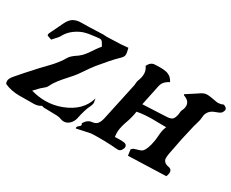

<svg xmlns="http://www.w3.org/2000/svg" viewBox="-112 -1168 1875 1556"><g transform="rotate(30 826.0 -390.0)"><path d="M700.2 -252.9Q700.2 -237.3 689.9 -215.8Q666.5 -172.4 647 -78.1Q639.6 -44.9 616.2 -22.5Q592.8 0 564 0Q548.3 0 536.1 -4.9Q516.6 -12.7 495.1 -14.2Q473.6 -15.6 367.2 -17.1Q364.7 -17.1 358.9 -19.5Q353 -22 351.1 -22H348.1Q320.3 -2.9 278.8 -2.9L146 -2Q71.3 -2 7.8 -30.8Q2 -43.9 2 -56.2Q2 -66.4 7.1 -77.4Q12.2 -88.4 16.1 -93.5Q20 -98.6 29.8 -110.8Q76.2 -166.5 176.8 -275.9Q187.5 -287.6 216.6 -317.4Q245.6 -347.2 260 -363.3Q274.4 -379.4 294.9 -406Q315.4 -432.6 329.1 -458Q332.5 -464.4 338.4 -471.2Q344.2 -478 348.4 -482.4Q352.5 -486.8 362.1 -494.4Q371.6 -502 374.5 -504.2Q377.4 -506.3 389.6 -514.6Q401.9 -522.9 402.8 -523.9Q427.2 -541.5 448 -568.6Q468.8 -595.7 489.7 -627.9Q510.7 -660.2 528.8 -679.2Q512.2 -710.4 504.2 -719.2Q496.1 -728 481 -728Q469.7 -728 450.2 -725.1Q441.9 -723.6 417.2 -720.7Q392.6 -717.8 380.4 -715.6Q368.2 -713.4 348.9 -708Q329.6 -702.6 314 -694.8Q233.9 -656.2 199.2 -589.8Q193.4 -579.1 184.3 -568.4Q175.3 -557.6 162.8 -544.7Q150.4 -531.7 144 -523.9L103 -538.1Q101.1 -549.8 101.1 -551.8Q101.1 -555.2 102.1 -556.2L165 -687Q185.5 -730 214.6 -747.6Q243.7 -765.1 290 -765.1Q319.8 -765.1 353.3 -766.1Q386.7 -767.1 427.5 -768.8Q468.3 -770.5 491.2 -771Q496.1 -771 506.6 -770Q517.1 -769 522 -769Q567.9 -770 654.8 -773.9Q657.7 -773.9 719.2 -779.8Q730 -739.3 730 -724.1Q730 -708.5 721.9 -697Q713.9 -685.5 691.9 -665Q647 -621.1 563 -519Q548.3 -501 533 -479.2Q517.6 -457.5 499.8 -431.2Q481.9 -404.8 471.2 -390.1Q453.1 -365.7 418.5 -327.9Q383.8 -290 356.7 -255.4Q329.6 -220.7 313 -185.1Q309.1 -176.8 301 -168.9Q293 -161.1 281.7 -152.3Q270.5 -143.6 265.1 -138.2Q238.8 -111.8 217.8 -88.9Q284.2 -69.8 350.1 -69.8Q427.7 -69.8 501 -98.1Q656.2 -157.7 693.8 -291Q700.2 -258.3 700.2 -252.9ZM1650.9 -744.1Q1654.3 -738.3 1649.2 -724.6Q1644 -710.9 1636.2 -703.1Q1624 -692.4 1585 -679.2Q1552.7 -667.5 1535.9 -644Q1519 -620.6 1519 -592.8Q1518.1 -577.1 1514.9 -561.8Q1511.7 -546.4 1504.9 -524.9Q1498 -503.4 1496.1 -495.1Q1464.4 -367.2 1434.1 -203.1Q1429.7 -179.2 1429.4 -159.4Q1429.2 -139.6 1442.6 -125.5Q1456.1 -111.3 1483.9 -106.9Q1506.3 -104 1513.2 -85Q1520 -65.9 1505.9 -32.2L1153.8 -20Q1149.9 -51.8 1146 -76.2Q1160.2 -90.3 1162.1 -90.8Q1170.9 -94.7 1190.7 -99.9Q1210.4 -105 1223.9 -110.8Q1237.3 -116.7 1243.2 -125Q1253.9 -138.7 1261.7 -159.2Q1269.5 -179.7 1272.9 -193.6Q1276.4 -207.5 1280.8 -231.9Q1284.7 -254.4 1286.4 -280.8Q1288.1 -307.1 1291.7 -327.9Q1295.4 -348.6 1306.2 -375Q1289.6 -375 1244.4 -375.7Q1199.2 -376.5 1172.1 -376.5Q1145 -376.5 1105.7 -373.5Q1066.4 -370.6 1035.2 -363.8Q1031.7 -335.9 1023.7 -305.4Q1015.6 -274.9 1007.6 -253.4Q999.5 -231.9 992.2 -204.1Q984.9 -176.3 983.2 -153.8Q981.4 -131.3 985.8 -99.1Q995.1 -99.1 1013.7 -99.9Q1032.2 -100.6 1045.7 -100.3Q1059.1 -100.1 1070.8 -98.1Q1092.8 -94.7 1098.1 -79.6Q1103.5 -64.5 1091.8 -44.9Q1085.4 -32.7 1076.9 -27.3Q1068.4 -22 1059.1 -22.2Q1049.8 -22.5 1039.1 -22.9Q1002.9 -26.9 928.2 -28.8Q865.7 -30.3 815.9 -27.8Q809.1 -27.8 801.5 -26.6Q793.9 -25.4 783.9 -23.2Q773.9 -21 769 -20L676.8 0Q672.9 -9.3 678.2 -17.3Q683.6 -25.4 691.4 -30.3Q699.2 -35.2 702.9 -43Q706.5 -50.8 698.2 -59.1Q697.3 -61.5 707.5 -75.4Q717.8 -89.4 726.1 -95.2Q744.1 -109.4 765.1 -110.8Q798.8 -114.3 814 -133.8Q829.1 -153.3 836.9 -188Q849.1 -247.1 875 -365Q900.9 -482.9 913.1 -542Q913.6 -545.9 914.8 -563Q916 -580.1 919.9 -588.9Q953.6 -670.9 913.1 -723.1Q936.5 -769 975.1 -769Q980 -769 995.6 -769.8Q1011.2 -770.5 1016.8 -770.5Q1022.5 -770.5 1036.6 -770.3Q1050.8 -770 1057.1 -769Q1063.5 -768.1 1075.7 -766.1Q1087.9 -764.2 1094.5 -761Q1101.1 -757.8 1110.6 -752.9Q1120.1 -748 1126.5 -741.7Q1132.8 -735.4 1139.4 -726.6Q1146 -717.8 1150.9 -707Q1095.2 -680.2 1085.9 -630.9Q1084.5 -624.5 1045.9 -439.9Q1156.2 -444.3 1266.1 -450.2Q1303.7 -451.7 1318.6 -464.4Q1333.5 -477.1 1340.8 -515.1Q1341.8 -519.5 1342.8 -533.9Q1343.8 -548.3 1347.2 -555.2Q1362.8 -585.9 1360.8 -608.9Q1358.9 -631.8 1344.7 -646.5Q1330.6 -661.1 1303.2 -670.9Q1301.8 -671.4 1300.3 -675Q1298.8 -678.7 1297.9 -679.2Q1312 -688.5 1335.4 -703.6Q1358.9 -718.8 1377.4 -730.7Q1396 -742.7 1412.1 -753.9Q1420.9 -759.8 1430.2 -763.4Q1439.5 -767.1 1446.5 -768.8Q1453.6 -770.5 1464.1 -770.3Q1474.6 -770 1479.7 -769.5Q1484.9 -769 1496.1 -767.3Q1507.3 -765.6 1511.2 -765.1Q1518.1 -764.2 1535.4 -760.7Q1552.7 -757.3 1561.8 -756.3Q1570.8 -755.4 1585.9 -757.3Q1601.1 -759.3 1615.2 -766.1Q1621.6 -769 1634.3 -761.2Q1647 -753.4 1650.9 -744.1ZM146 -2Z"/></g></svg>

Font: Sonetni venez Italic
Style: Regular
Weight: 400
Italic angle: -14°
Designer: Alja Herlah
Foundry: Type Salon
Version: Version 1.000;hotconv 1.0.109;makeotfexe 2.5.65596